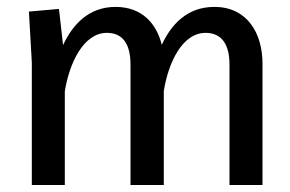

<svg xmlns="http://www.w3.org/2000/svg" viewBox="-20 -528 828 548"><path d="M62.5 -495 70.8 -350V0H165V-267.5C178.3 -350 219.2 -434.2 285 -434.2C321.7 -434.2 352.5 -413.3 352.5 -343.3V0H447.5V-268.3C460.8 -350.8 500.8 -434.2 566.7 -434.2C603.3 -434.2 635 -413.3 635 -343.3V0H729.2V-346.7C729.2 -431.7 686.7 -508.3 591.7 -508.3C515 -508.3 469.2 -459.2 441.7 -400C426.7 -461.7 384.2 -508.3 310 -508.3C233.3 -508.3 187.5 -458.3 160 -399.2L148.3 -502.5Z"/></svg>

Font: Boon Medium
Style: Regular
Weight: 500
Designer: Sungsit Sawaiwan
Foundry: FontUni
Version: Version 2.0